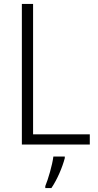

<svg xmlns="http://www.w3.org/2000/svg" viewBox="-20 -734 497 975"><path d="M91 0H436V-52H148V-714H91ZM309 69V61H251C246 103 224 178 210 211V221H241C271 177 297 115 309 69Z"/></svg>

Font: Noto Sans Khmer SemiCondensed Light
Style: Regular
Weight: 300
Width: 4
Designer: Danh Hong and the Monotype Design Team
Foundry: Monotype Imaging Inc.
Version: Version 2.004